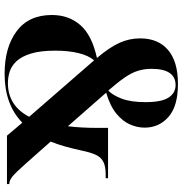

<svg xmlns="http://www.w3.org/2000/svg" viewBox="-0 -764 774 813"><g transform="rotate(90 386.5 -357.0)"><path d="M292 10Q180 10 111.5 -41Q43 -92 43 -190Q43 -262 86 -311Q129 -360 225 -381Q180 -434 161 -476Q142 -518 142 -564Q142 -640 191 -682Q240 -724 335 -724Q429 -724 474.5 -684Q520 -644 520 -583Q520 -552 506.5 -521Q493 -490 461 -463.5Q429 -437 372 -420L514 -258Q521 -313 521 -382V-428H734V-418H718Q685 -418 665.5 -408.5Q646 -399 635.5 -377Q625 -355 617 -316Q608 -275 599 -243.5Q590 -212 579 -185L671 -81Q709 -38 726 -24Q743 -10 757 -10H759V0H554L499 -65Q422 10 292 10ZM363 -429Q383 -448 397.5 -486.5Q412 -525 412 -587Q412 -655 392.5 -684.5Q373 -714 340 -714Q271 -714 271 -612Q271 -581 279.5 -554Q288 -527 308.5 -497.5Q329 -468 363 -429ZM331 -4Q427 -4 474 -94L235 -369Q215 -346 204.5 -303.5Q194 -261 194 -205Q194 -141 206.5 -101Q219 -61 239 -40Q259 -19 283 -11.5Q307 -4 331 -4Z"/></g></svg>

Font: Noto Serif Display SemiCondensed ExtraBold
Style: Regular
Weight: 800
Width: 4
Designer: Monotype Design Team
Foundry: Monotype Imaging Inc.
Version: Version 2.009